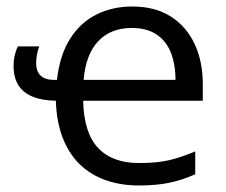

<svg xmlns="http://www.w3.org/2000/svg" viewBox="-20 -564 700 594"><path d="M389.2 -543.9Q458.5 -543.9 507.1 -513.7Q555.7 -483.4 581.5 -429.2Q607.4 -375 607.4 -302.7V-252.4H237.3Q239.3 -153.3 283.4 -106.4Q327.6 -59.6 409.7 -59.6Q466.3 -59.6 504.2 -68.6Q542 -77.6 584 -95.7V-24.9Q543.5 -6.8 503.4 1.5Q463.4 9.8 409.7 9.8Q352.1 9.8 305.4 -7.1Q258.8 -23.9 225.3 -57.1Q191.9 -90.3 173.3 -139.4Q154.8 -188.5 152.8 -252.4Q110.4 -252.9 81.1 -264.9Q51.8 -276.9 36.9 -300.5Q22 -324.2 22 -360.4Q22 -378.4 25.9 -394Q29.8 -409.7 35.2 -420.4H101.6Q98.1 -412.6 95 -398.4Q91.8 -384.3 91.8 -368.2Q91.8 -343.8 105.5 -330.3Q119.1 -316.9 146 -316.9H156.2Q165 -394.5 197.3 -444.8Q229.5 -495.1 279.1 -519.5Q328.6 -543.9 389.2 -543.9ZM387.2 -477.5Q322.8 -477.5 283.9 -436.5Q245.1 -395.5 238.8 -316.9H522.9Q522.9 -365.2 508.5 -401.4Q494.1 -437.5 464.1 -457.5Q434.1 -477.5 387.2 -477.5Z"/></svg>

Font: Wonky
Style: Regular
Weight: 400
Designer: Monotype Design Team
Foundry: Monotype Imaging Inc.
Version: Version 3.000